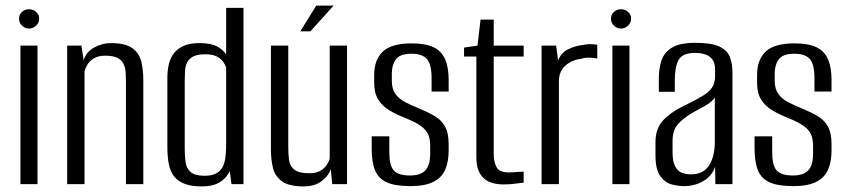

<svg xmlns="http://www.w3.org/2000/svg" viewBox="-20 -658 3028 686"><path d="M53 0V-495H114V0ZM84 -556Q69 -556 58.5 -566.5Q48 -577 48 -591Q48 -606 58.5 -615.5Q69 -625 84 -625Q98 -625 109 -615.5Q120 -606 120 -591Q120 -577 109 -566.5Q98 -556 84 -556Z M220 0V-495H271L279 -442Q287 -472 316 -488Q345 -504 376 -504Q429 -504 453.5 -485.5Q478 -467 485 -437.5Q492 -408 492 -373V0H430V-364Q430 -382 429 -399Q428 -416 421.5 -429.5Q415 -443 400 -451Q385 -459 356 -459Q331 -459 315.5 -449.5Q300 -440 292.5 -427.5Q285 -415 282 -404V0Z M700 8Q663 8 639 -1.5Q615 -11 601.5 -28.5Q588 -46 583 -72.5Q578 -99 578 -133V-380Q578 -407 583.5 -429.5Q589 -452 602 -468.5Q615 -485 637 -494.5Q659 -504 693 -504Q733 -504 755.5 -492Q778 -480 788 -463V-630H850V0H807L801 -47Q795 -34 783.5 -21.5Q772 -9 752.5 -0.5Q733 8 700 8ZM711 -30Q740 -30 756 -40.5Q772 -51 778.5 -68Q785 -85 786.5 -105.5Q788 -126 788 -146V-417Q785 -426 777.5 -437Q770 -448 755 -456Q740 -464 714 -464Q685 -464 670 -456Q655 -448 648.5 -434.5Q642 -421 641 -404Q640 -387 640 -369V-125Q640 -101 643 -79Q646 -57 661 -43.5Q676 -30 711 -30Z M1064 8Q1012 8 987 -10.5Q962 -29 955 -59Q948 -89 948 -123V-495H1010V-131Q1010 -109 1012.5 -87.5Q1015 -66 1031 -52.5Q1047 -39 1084 -39Q1110 -39 1125 -48Q1140 -57 1148 -69.5Q1156 -82 1158 -92V-495H1220V0H1167L1162 -54Q1154 -30 1129.5 -11Q1105 8 1064 8ZM1053 -546 1110 -638H1172L1089 -546Z M1446 7Q1392 7 1362 -6.5Q1332 -20 1320 -49.5Q1308 -79 1308 -128V-171H1371V-114Q1371 -67 1387 -49Q1403 -31 1445 -31Q1482 -31 1499.5 -49Q1517 -67 1517 -110V-138Q1517 -161 1510 -177.5Q1503 -194 1483.5 -208Q1464 -222 1429 -236Q1396 -249 1371 -264Q1346 -279 1331.5 -302Q1317 -325 1317 -361V-391Q1317 -444 1347.5 -473.5Q1378 -503 1451 -503Q1499 -503 1527.5 -490Q1556 -477 1569.5 -448Q1583 -419 1583 -373V-331H1522V-379Q1522 -429 1505 -447.5Q1488 -466 1451 -466Q1409 -466 1394.5 -446Q1380 -426 1380 -396V-369Q1380 -341 1392.5 -323Q1405 -305 1428 -293Q1451 -281 1483 -268Q1512 -256 1534.5 -242.5Q1557 -229 1570 -206Q1583 -183 1583 -143V-120Q1583 -80 1570.5 -51.5Q1558 -23 1528 -8Q1498 7 1446 7Z M1780 1Q1758 1 1740 -4Q1722 -9 1709 -20.5Q1696 -32 1689 -50.5Q1682 -69 1682 -97V-456H1638V-488L1686 -495L1697 -588H1744V-495H1851V-456H1744V-108Q1744 -80 1754 -61Q1764 -42 1798 -42Q1812 -42 1828 -43.5Q1844 -45 1851 -45V-5Q1843 -5 1823 -2Q1803 1 1780 1Z M1915 0V-495H1967L1974 -442Q1985 -470 2010 -482Q2035 -494 2060 -497Q2088 -503 2114 -498V-449Q2110 -450 2100 -451Q2090 -452 2078.5 -452Q2067 -452 2057 -448Q2023 -444 2000 -423.5Q1977 -403 1977 -368V0Z M2168 0V-495H2229V0ZM2199 -556Q2184 -556 2173.5 -566.5Q2163 -577 2163 -591Q2163 -606 2173.5 -615.5Q2184 -625 2199 -625Q2213 -625 2224 -615.5Q2235 -606 2235 -591Q2235 -577 2224 -566.5Q2213 -556 2199 -556Z M2425 7Q2402 7 2378.5 0.5Q2355 -6 2338.5 -29.5Q2322 -53 2322 -103V-151Q2322 -201 2352.5 -231.5Q2383 -262 2436 -286Q2470 -303 2491.5 -316Q2513 -329 2524 -345Q2535 -361 2535 -388V-409Q2535 -433 2525 -446Q2515 -459 2498.5 -464Q2482 -469 2464 -469Q2419 -469 2405 -444.5Q2391 -420 2391 -372V-330H2334V-378Q2334 -415 2344 -443.5Q2354 -472 2382 -488.5Q2410 -505 2464 -505Q2521 -505 2549.5 -492Q2578 -479 2587.5 -455Q2597 -431 2597 -398V0H2536L2535 -62Q2523 -28 2492 -10.5Q2461 7 2425 7ZM2448 -35Q2493 -35 2513.5 -67Q2534 -99 2534 -152V-310Q2524 -294 2501 -281Q2478 -268 2454 -255Q2420 -235 2401.5 -213.5Q2383 -192 2383 -154V-115Q2383 -79 2393 -62Q2403 -45 2418 -40Q2433 -35 2448 -35Z M2814 7Q2760 7 2730 -6.5Q2700 -20 2688 -49.5Q2676 -79 2676 -128V-171H2739V-114Q2739 -67 2755 -49Q2771 -31 2813 -31Q2850 -31 2867.5 -49Q2885 -67 2885 -110V-138Q2885 -161 2878 -177.5Q2871 -194 2851.5 -208Q2832 -222 2797 -236Q2764 -249 2739 -264Q2714 -279 2699.5 -302Q2685 -325 2685 -361V-391Q2685 -444 2715.5 -473.5Q2746 -503 2819 -503Q2867 -503 2895.5 -490Q2924 -477 2937.5 -448Q2951 -419 2951 -373V-331H2890V-379Q2890 -429 2873 -447.5Q2856 -466 2819 -466Q2777 -466 2762.5 -446Q2748 -426 2748 -396V-369Q2748 -341 2760.5 -323Q2773 -305 2796 -293Q2819 -281 2851 -268Q2880 -256 2902.5 -242.5Q2925 -229 2938 -206Q2951 -183 2951 -143V-120Q2951 -80 2938.5 -51.5Q2926 -23 2896 -8Q2866 7 2814 7Z"/></svg>

Font: Alumni Sans
Style: Regular
Weight: 400
Designer: Robert E. Leuschke
Foundry: Robert E. Leuschke
Version: Version 1.018